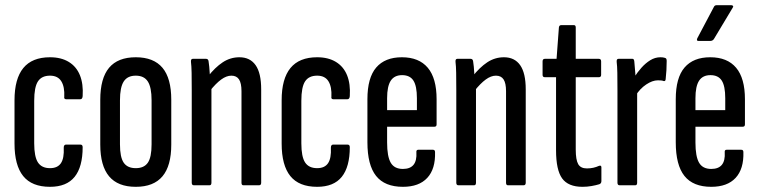

<svg xmlns="http://www.w3.org/2000/svg" viewBox="-20 -715 2928 741"><path d="M173 6Q103 6 69.5 -35.5Q36 -77 36 -161V-328Q36 -411 70 -452.5Q104 -494 173 -494Q216 -494 245.5 -476Q275 -458 288.5 -424.5Q302 -391 299 -344Q298 -332 290 -332H235Q231 -332 229 -334.5Q227 -337 228 -341Q230 -380 216.5 -401.5Q203 -423 173 -423Q141 -423 126.5 -401Q112 -379 112 -326V-162Q112 -110 126.5 -88Q141 -66 173 -66Q202 -66 215 -85Q228 -104 226 -145Q226 -157 235 -157H290Q299 -157 299 -147Q299 -71 268 -32.5Q237 6 173 6Z M504 6Q435 6 401 -34.5Q367 -75 367 -157V-330Q367 -413 401 -453.5Q435 -494 504 -494Q573 -494 607 -453.5Q641 -413 641 -330V-157Q641 -75 607 -34.5Q573 6 504 6ZM504 -66Q536 -66 550.5 -87Q565 -108 565 -158V-328Q565 -378 550.5 -400.5Q536 -423 504 -423Q472 -423 457.5 -400.5Q443 -378 443 -328V-158Q443 -108 457.5 -87Q472 -66 504 -66Z M919 0Q912 0 912 -10V-363Q912 -394 902.5 -408.5Q893 -423 873 -423Q854 -423 833.5 -408Q813 -393 790 -364L782 -419Q810 -455 839.5 -474.5Q869 -494 904 -494Q945 -494 966.5 -463.5Q988 -433 988 -370V-10Q988 0 980 0ZM728 0Q720 0 720 -10V-366Q720 -407 719.5 -434Q719 -461 717 -476Q716 -488 724 -488H775Q784 -488 785 -478Q788 -460 789.5 -431.5Q791 -403 791 -388L796 -378V-10Q796 0 789 0Z M1204 6Q1134 6 1100.5 -35.5Q1067 -77 1067 -161V-328Q1067 -411 1101 -452.5Q1135 -494 1204 -494Q1247 -494 1276.5 -476Q1306 -458 1319.5 -424.5Q1333 -391 1330 -344Q1329 -332 1321 -332H1266Q1262 -332 1260 -334.5Q1258 -337 1259 -341Q1261 -380 1247.5 -401.5Q1234 -423 1204 -423Q1172 -423 1157.5 -401Q1143 -379 1143 -326V-162Q1143 -110 1157.5 -88Q1172 -66 1204 -66Q1233 -66 1246 -85Q1259 -104 1257 -145Q1257 -157 1266 -157H1321Q1330 -157 1330 -147Q1330 -71 1299 -32.5Q1268 6 1204 6Z M1535 6Q1465 6 1431.5 -36Q1398 -78 1398 -166V-332Q1398 -415 1432 -454.5Q1466 -494 1531 -494Q1597 -494 1631 -453.5Q1665 -413 1665 -332V-235Q1665 -226 1657 -226H1474V-165Q1474 -111 1488 -87Q1502 -63 1535 -63Q1563 -63 1576 -79Q1589 -95 1587 -127Q1586 -137 1594 -137H1651Q1659 -137 1659 -128Q1661 -63 1629 -28.5Q1597 6 1535 6ZM1474 -290H1589V-336Q1589 -383 1575.5 -404Q1562 -425 1532 -425Q1502 -425 1488 -403.5Q1474 -382 1474 -336Z M1940 0Q1933 0 1933 -10V-363Q1933 -394 1923.5 -408.5Q1914 -423 1894 -423Q1875 -423 1854.5 -408Q1834 -393 1811 -364L1803 -419Q1831 -455 1860.5 -474.5Q1890 -494 1925 -494Q1966 -494 1987.5 -463.5Q2009 -433 2009 -370V-10Q2009 0 2001 0ZM1749 0Q1741 0 1741 -10V-366Q1741 -407 1740.5 -434Q1740 -461 1738 -476Q1737 -488 1745 -488H1796Q1805 -488 1806 -478Q1809 -460 1810.5 -431.5Q1812 -403 1812 -388L1817 -378V-10Q1817 0 1810 0Z M2228 6Q2173 6 2149.5 -26.5Q2126 -59 2126 -135V-417H2083Q2074 -417 2074 -426V-478Q2074 -488 2083 -488H2128L2137 -609Q2138 -618 2146 -618H2195Q2202 -618 2202 -609V-488H2291Q2300 -488 2300 -478V-426Q2300 -417 2291 -417H2202V-138Q2202 -98 2211.5 -81.5Q2221 -65 2245 -65Q2258 -65 2269.5 -67.5Q2281 -70 2292 -75Q2301 -78 2301 -69V-16Q2301 -7 2293 -4Q2280 0 2263 3Q2246 6 2228 6Z M2371 0Q2363 0 2363 -10V-366Q2363 -407 2362.5 -434Q2362 -461 2360 -476Q2359 -488 2367 -488H2421Q2427 -488 2428 -478Q2430 -459 2432 -431Q2434 -403 2434 -388L2439 -378V-10Q2439 0 2432 0ZM2433 -346 2428 -417Q2440 -436 2455.5 -453.5Q2471 -471 2489.5 -482.5Q2508 -494 2529 -494Q2539 -494 2545 -492Q2550 -491 2551.5 -488Q2553 -485 2553 -480Q2553 -462 2552 -444.5Q2551 -427 2549 -409Q2548 -401 2542 -402Q2537 -404 2531.5 -404.5Q2526 -405 2519 -405Q2498 -405 2474 -389Q2450 -373 2433 -346Z M2725 6Q2655 6 2621.5 -36Q2588 -78 2588 -166V-332Q2588 -415 2622 -454.5Q2656 -494 2721 -494Q2787 -494 2821 -453.5Q2855 -413 2855 -332V-235Q2855 -226 2847 -226H2664V-165Q2664 -111 2678 -87Q2692 -63 2725 -63Q2753 -63 2766 -79Q2779 -95 2777 -127Q2776 -137 2784 -137H2841Q2849 -137 2849 -128Q2851 -63 2819 -28.5Q2787 6 2725 6ZM2664 -290H2779V-336Q2779 -383 2765.5 -404Q2752 -425 2722 -425Q2692 -425 2678 -403.5Q2664 -382 2664 -336ZM2676 -557Q2671 -557 2670 -559.5Q2669 -562 2671 -567L2735 -688Q2738 -695 2746 -695H2802Q2807 -695 2809 -692Q2811 -689 2807 -684L2735 -564Q2730 -557 2721 -557Z"/></svg>

Font: Sofia Sans Extra Condensed Medium
Style: Regular
Weight: 500
Version: Version 4.100